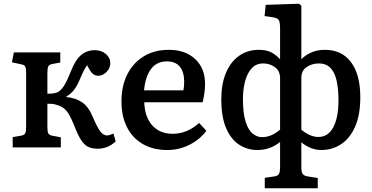

<svg xmlns="http://www.w3.org/2000/svg" viewBox="-20 -790 1994 1029"><path d="M504 7Q473 7 452.5 -3Q432 -13 415 -39Q398 -65 379 -114Q363 -154 349.5 -177Q336 -200 319 -212Q302 -224 276 -230Q267 -233 257 -233.5Q247 -234 234 -234V-107Q234 -84 239 -75Q244 -66 259 -63L306 -54V0H48V-55L94 -63Q110 -66 115 -75.5Q120 -85 120 -111V-402Q120 -425 115 -433.5Q110 -442 95 -445L44 -456L54 -509H303V-455L260 -447Q244 -444 239 -434.5Q234 -425 234 -399V-288Q267 -287 287 -295Q305 -303 321.5 -328Q338 -353 360 -408Q383 -468 414 -494.5Q445 -521 488 -521Q523 -521 547 -501Q571 -481 571 -451Q571 -425 551 -404.5Q531 -384 507 -384Q488 -384 475 -396.5Q462 -409 447 -441Q438 -428 429.5 -412Q421 -396 408 -365Q393 -329 376.5 -308Q360 -287 335 -272V-270Q387 -265 421 -241Q455 -217 477 -164Q501 -107 517.5 -85.5Q534 -64 555 -64Q563 -64 588 -74L600 -32Q558 7 504 7Z M877 14Q801 14 745.5 -18Q690 -50 660.5 -108.5Q631 -167 631 -246Q631 -331 663 -393Q695 -455 752 -489Q809 -523 885 -523Q973 -523 1026 -473.5Q1079 -424 1079 -341Q1079 -296 1066 -242H753Q756 -162 796.5 -117.5Q837 -73 905 -73Q946 -73 982 -88.5Q1018 -104 1047 -131L1086 -89Q1051 -42 995.5 -14Q940 14 877 14ZM752 -306H963Q967 -326 967 -352Q967 -405 943.5 -433Q920 -461 874 -461Q820 -461 789.5 -420.5Q759 -380 752 -306Z M1399 219V163L1453 155Q1470 152 1475.5 141Q1481 130 1481 108V-29Q1428 14 1359 14Q1305 14 1261 -15Q1217 -44 1191.5 -104Q1166 -164 1166 -258Q1166 -340 1191 -399.5Q1216 -459 1261.5 -491Q1307 -523 1368 -523Q1409 -523 1435.5 -508.5Q1462 -494 1481 -472V-638Q1481 -670 1474.5 -682Q1468 -694 1439 -698L1398 -704L1404 -764L1583 -770L1595 -759V-472Q1610 -490 1643.5 -506.5Q1677 -523 1721 -523Q1812 -523 1861.5 -456.5Q1911 -390 1911 -269Q1911 -175 1883.5 -112Q1856 -49 1808.5 -17.5Q1761 14 1701 14Q1675 14 1648 4Q1621 -6 1595 -27V106Q1595 131 1602 141.5Q1609 152 1627 155L1683 164V219ZM1385 -55Q1434 -55 1481 -95V-371Q1481 -410 1453.5 -430Q1426 -450 1391 -450Q1351 -450 1327 -422Q1303 -394 1292.5 -350.5Q1282 -307 1282 -261Q1282 -184 1296 -139Q1310 -94 1333.5 -74.5Q1357 -55 1385 -55ZM1687 -56Q1738 -56 1766 -107.5Q1794 -159 1794 -254Q1794 -311 1784.5 -355.5Q1775 -400 1752 -425Q1729 -450 1688 -450Q1653 -450 1624 -431Q1595 -412 1595 -372V-95Q1641 -56 1687 -56Z"/></svg>

Font: Literata 12pt Medium
Style: Regular
Weight: 500
Designer: Latin by Veronika Burian and Jose Scaglione. Greek by Irene Vlachou. Cyrillic by Vera Evstafieva.
Foundry: TypeTogether
Version: Version 3.002